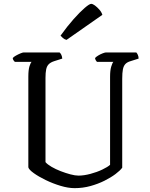

<svg xmlns="http://www.w3.org/2000/svg" viewBox="-20 -976 777 996"><path d="M367 0Q334 0 294 -12Q254 -24 217 -42Q180 -60 155 -78Q130 -96 127 -108V-578Q127 -614 133 -632.5Q139 -651 144 -655H57Q54 -658 50.5 -662.5Q47 -667 46 -675Q51 -681 62.5 -687.5Q74 -694 86 -699Q98 -704 103 -704H289Q294 -700 298 -692Q302 -684 303 -672L262 -659Q243 -653 233 -643Q223 -633 219.5 -616Q216 -599 216 -572V-135Q226 -123 247.5 -110.5Q269 -98 295 -88Q321 -78 345.5 -71.5Q370 -65 387 -65Q415 -65 449 -74Q483 -83 511 -96.5Q539 -110 551 -121V-578Q551 -611 557 -630.5Q563 -650 568 -655H483Q480 -658 477 -663Q474 -668 473 -675Q478 -681 489.5 -688Q501 -695 513 -699.5Q525 -704 530 -704H687Q691 -700 695 -691.5Q699 -683 699 -672L658 -659Q640 -654 630.5 -644Q621 -634 617.5 -616Q614 -598 614 -567V-106Q603 -91 579 -73Q555 -55 522 -38.5Q489 -22 449.5 -11Q410 0 367 0ZM325 -769Q314 -772 306 -779Q298 -786 294 -791Q329 -840 362 -877Q395 -914 419.5 -935Q444 -956 453 -956Q461 -956 472.5 -947.5Q484 -939 495.5 -926Q507 -913 511 -899Z"/></svg>

Font: Texturina Medium 12pt Light
Style: Regular
Weight: 300
Version: Version 1.002